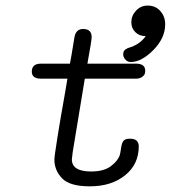

<svg xmlns="http://www.w3.org/2000/svg" viewBox="-20 -657 606 681"><path d="M92.8 -402.8Q92.8 -430.7 124 -431.2H228Q229 -432.1 244.1 -524.9Q249 -553.7 273.9 -554.2H274.9Q304.7 -554.2 305.2 -525.9Q305.2 -514.6 290 -431.2H462.9Q495.1 -431.2 495.1 -405.8Q495.1 -399.9 493.2 -394.5Q491.2 -389.2 483.2 -383.5Q475.1 -377.9 461.9 -377.9H280.8L237.8 -117.2Q234.9 -93.3 234.9 -91.8Q234.9 -48.8 303.2 -48.8Q348.1 -48.8 373 -67.4Q397.9 -85.9 404.8 -106.9Q406.7 -112.8 409.4 -131.8Q412.1 -150.9 418.5 -158Q424.8 -165 439.9 -165H441.9Q471.7 -165 472.2 -138.2Q472.2 -74.2 423.6 -35.2Q375 3.9 298.8 3.9Q227.1 3.9 200 -24.7Q172.9 -53.2 172.9 -90.8Q172.9 -102.1 184.3 -173.6Q195.8 -245.1 208 -312L219.2 -377.9H126Q92.8 -377.9 92.8 -402.8ZM417 -463.9Q417 -476.1 424.6 -481.4Q432.1 -486.8 442.6 -489.5Q453.1 -492.2 468.5 -501.7Q483.9 -511.2 497.1 -528.8Q474.1 -528.8 460 -543Q445.8 -557.1 445.8 -578.1Q445.8 -601.1 462.4 -619.1Q479 -637.2 503.9 -637.2Q531.7 -637.2 548.8 -617.7Q565.9 -598.1 565.9 -570.8Q565.9 -522 523.9 -479.5Q481.9 -437 443.8 -437Q432.6 -437 424.8 -445.6Q417 -454.1 417 -463.9Z"/></svg>

Font: CMU Typewriter Text
Style: LightOblique
Weight: 200
Italic angle: -9.46001°
Version: Version 0.7.0